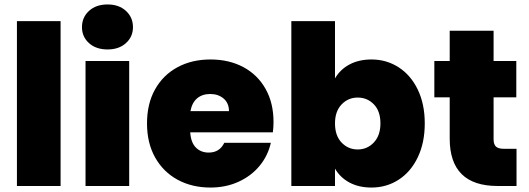

<svg xmlns="http://www.w3.org/2000/svg" viewBox="-20 -835 2373 862"><path d="M252 -740V0H56V-740Z M463 -613Q411 -613 379.5 -641.5Q348 -670 348 -713Q348 -757 379.5 -786Q411 -815 463 -815Q514 -815 545.5 -786Q577 -757 577 -713Q577 -670 545.5 -641.5Q514 -613 463 -613ZM560 -561V0H364V-561Z M1208 -287Q1208 -264 1205 -241H834Q837 -195 859.5 -172.5Q882 -150 917 -150Q966 -150 987 -194H1196Q1183 -136 1145.5 -90.5Q1108 -45 1051 -19Q994 7 925 7Q842 7 777.5 -28Q713 -63 676.5 -128Q640 -193 640 -281Q640 -369 676 -433.5Q712 -498 776.5 -533Q841 -568 925 -568Q1008 -568 1072 -534Q1136 -500 1172 -436.5Q1208 -373 1208 -287ZM1008 -336Q1008 -372 984 -392.5Q960 -413 924 -413Q888 -413 865 -393.5Q842 -374 835 -336Z M1484 -483Q1507 -523 1549 -545.5Q1591 -568 1648 -568Q1715 -568 1769.5 -533Q1824 -498 1855.5 -433Q1887 -368 1887 -281Q1887 -194 1855.5 -128.5Q1824 -63 1769.5 -28Q1715 7 1648 7Q1591 7 1549 -15.5Q1507 -38 1484 -78V0H1288V-740H1484ZM1688 -281Q1688 -336 1658.5 -366.5Q1629 -397 1586 -397Q1543 -397 1513.5 -366Q1484 -335 1484 -281Q1484 -226 1513.5 -195Q1543 -164 1586 -164Q1629 -164 1658.5 -195.5Q1688 -227 1688 -281Z M2299 -167V0H2214Q1999 0 1999 -213V-398H1930V-561H1999V-697H2196V-561H2298V-398H2196V-210Q2196 -187 2206.5 -177Q2217 -167 2242 -167Z"/></svg>

Font: Fz Poppins ExtBd
Style: Regular
Weight: 800
Designer: Ninad Kale (Devanagari), Jonny Pinhorn (Latin)
Foundry: Indian Type Foundry
Version: Vit hóa bi Vntype.Com & FontZin.Com